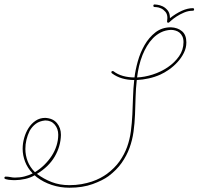

<svg xmlns="http://www.w3.org/2000/svg" viewBox="-169 -795 905 875"><path d="M-11.1 3.9Q-29.9 15 -54.4 20.5Q-78.8 26 -100.9 26Q-105.5 26 -113.6 25.7Q-121.7 25.4 -129.6 24.4Q-137.4 23.4 -143.2 21.5Q-149.1 19.5 -149.1 15.6Q-149.1 13.7 -147.5 11.7Q-145.8 9.8 -143.2 9.8Q-132.2 9.8 -121.4 12Q-110.7 14.3 -100.9 14.3Q-77.5 14.3 -57.3 9.1Q-37.1 3.9 -20.2 -4.6Q-43.6 -29.3 -54.7 -58.3Q-65.8 -87.2 -65.8 -117.2Q-65.8 -141.3 -58.9 -166Q-52.1 -190.8 -39.1 -211.3Q-26 -231.8 -6.8 -244.8Q12.4 -257.8 37.1 -257.8Q72.3 -255.9 90.5 -234Q108.7 -212.2 108.7 -180.3Q107.4 -127.6 80.1 -81.1Q52.7 -34.5 -0.7 -2.6Q30.6 20.8 66.7 34.8Q102.9 48.8 147.1 48.8Q176.4 48.8 202.1 44.3Q227.9 39.7 249.3 32.6Q270.8 25.4 288.4 16Q306 6.5 318.4 -2.6Q353.5 -28.6 375.7 -59.9Q397.8 -91.1 410.2 -125.3Q422.5 -159.5 427.4 -196.9Q432.3 -234.4 434.2 -273.1Q436.2 -311.8 437.2 -351.6Q438.2 -391.3 442.7 -430.3Q413.4 -430.3 387.7 -437.8Q362 -445.3 341.1 -460.9Q338.5 -462.9 338.5 -466.1Q338.5 -468.8 340.5 -470.1Q342.4 -471.4 344.4 -471.4Q347 -471.4 348.3 -470.1Q367.2 -455.7 391.6 -448.9Q416 -442.1 444 -442.1Q447.9 -475.9 459 -515.6Q470.1 -555.3 489.9 -589.8Q509.8 -624.3 539.4 -647.5Q569 -670.6 610 -670.6Q640.6 -669.3 660.5 -652.7Q680.3 -636.1 680.3 -601.6Q680.3 -576.8 668.9 -554Q657.6 -531.2 640 -512Q622.4 -492.8 601.6 -478.2Q580.7 -463.5 561.8 -455.1Q537.1 -444 509.4 -437.8Q481.8 -431.6 454.4 -430.3Q449.9 -391.3 448.9 -351.6Q447.9 -311.8 446.3 -272.5Q444.7 -233.1 439.5 -194.7Q434.2 -156.2 421.2 -120.8Q408.2 -85.3 385.4 -52.7Q362.6 -20.2 325.5 7.8Q298.8 27.3 253.3 43.9Q207.7 60.5 147.1 60.5Q105.5 60.5 67.1 47.9Q28.6 35.2 -1.3 12.4ZM-33.9 -198.6Q-53.4 -158.2 -53.4 -116.5Q-53.4 -87.2 -43 -60.2Q-32.6 -33.2 -9.8 -10.4Q13.7 -24.7 32.9 -43.6Q52.1 -62.5 66.4 -84.3Q80.7 -106.1 88.5 -130.9Q96.4 -155.6 96.4 -181Q96.4 -208.3 80.4 -227.2Q64.5 -246.1 37.1 -246.1Q11.1 -243.5 -5.9 -230.8Q-22.8 -218.1 -33.9 -198.6ZM480.5 -544.3Q470.7 -519.5 464.8 -494.1Q459 -468.8 455.7 -442.1Q489.6 -443.4 527 -455.4Q564.5 -467.4 595.7 -488.6Q627 -509.8 647.1 -538.7Q667.3 -567.7 667.3 -602.9Q667.3 -618.5 662.1 -629.2Q656.9 -640 648.8 -646.5Q640.6 -653 630.2 -655.9Q619.8 -658.9 610 -658.9Q584.6 -657.6 564.5 -647.5Q544.3 -637.4 528.3 -621.1Q512.4 -604.8 500.7 -585Q488.9 -565.1 480.5 -544.3ZM595.1 -692.1Q592.4 -692.7 592.4 -696Q592.4 -700.5 593.1 -704.8Q593.8 -709 593.8 -712.9Q593.8 -731.1 584.6 -741.5Q575.5 -752 564.8 -756.8Q554 -761.7 544.9 -762.4Q535.8 -763 535.8 -763Q529.9 -763 529.9 -768.9Q529.9 -774.7 535.8 -774.7Q537.1 -774.7 548.2 -773.4Q559.2 -772.1 571.9 -766.3Q584.6 -760.4 595.1 -747.7Q605.5 -735 605.5 -712.2Q632.8 -733.7 659.5 -745.8Q686.2 -757.8 709.6 -757.8Q715.5 -757.8 715.5 -752Q715.5 -746.1 709.6 -746.1Q689.5 -746.1 670.2 -738Q651 -729.8 636.1 -720.1Q621.1 -710.3 611.7 -701.8Q602.2 -693.4 602.2 -693.4Q600.3 -691.4 597 -691.4Q595.7 -691.4 595.1 -692.1Z"/></svg>

Font: League Script
Style: League Script
Weight: 400
Foundry: Haley Fiege
Version: Version 1.001